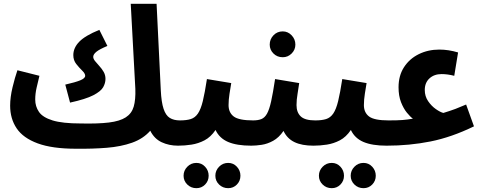

<svg xmlns="http://www.w3.org/2000/svg" viewBox="-20 -756 2533 1003"><path d="M346 -220 321 -314Q374 -326 399.5 -336.5Q425 -347 425 -360Q425 -372 409.5 -387Q394 -402 378.5 -421.5Q363 -441 363 -468Q363 -506 394 -538Q425 -570 499 -600L541 -516Q500 -499 483.5 -485.5Q467 -472 467 -459Q467 -449 476.5 -437Q486 -425 499 -411Q512 -397 521.5 -380.5Q531 -364 531 -344Q531 -322 519 -300.5Q507 -279 467.5 -258.5Q428 -238 346 -220Z M377 21Q253 21 177 -7Q101 -35 67 -85.5Q33 -136 33 -204Q33 -248 45.5 -300Q58 -352 71 -389L186 -360Q179 -331 171.5 -299Q164 -267 164 -236Q164 -200 183.5 -171.5Q203 -143 254.5 -127Q306 -111 402 -111Q492 -109 549 -116Q606 -123 637 -143Q668 -163 678.5 -199Q689 -235 687 -292L663 -736H798L820 -284Q823 -222 834.5 -187.5Q846 -153 867 -140Q888 -127 920 -127Q952 -127 968 -108Q984 -89 984 -63Q984 -33 964.5 -14Q945 5 910 5Q863 5 824.5 -13Q786 -31 765 -73Q728 -31 670 -10.5Q612 10 538 16Q464 22 377 21Z M1172 227Q1144 227 1124.5 208Q1105 189 1105 162Q1105 135 1124.5 115Q1144 95 1172 95Q1199 95 1217.5 115Q1236 135 1236 162Q1236 189 1217.5 208Q1199 227 1172 227ZM1006 227Q978 227 958.5 208Q939 189 939 162Q939 135 958.5 115Q978 95 1006 95Q1033 95 1051.5 115Q1070 135 1070 162Q1070 189 1051.5 208Q1033 227 1006 227Z M910 5 920 -127Q954 -127 976.5 -134Q999 -141 1014 -163Q1029 -185 1039.5 -228Q1050 -271 1061 -343L1188 -322Q1184 -298 1179 -266.5Q1174 -235 1174 -207Q1174 -168 1201 -147.5Q1228 -127 1303 -127Q1336 -127 1351.5 -108Q1367 -89 1367 -63Q1367 -32 1348 -13.5Q1329 5 1293 5Q1217 5 1171.5 -14.5Q1126 -34 1106 -77Q1081 -40 1048.5 -23Q1016 -6 980.5 -0.5Q945 5 910 5Z M1457 -457Q1428 -457 1408.5 -476.5Q1389 -496 1389 -523Q1389 -551 1408.5 -571.5Q1428 -592 1457 -592Q1484 -592 1503.5 -571.5Q1523 -551 1523 -523Q1523 -496 1503.5 -476.5Q1484 -457 1457 -457Z M1292 5 1302 -127Q1328 -127 1345.5 -134Q1363 -141 1375 -162.5Q1387 -184 1396.5 -227Q1406 -270 1417 -343L1543 -322Q1540 -298 1534.5 -266.5Q1529 -235 1529 -207Q1529 -169 1551 -148Q1573 -127 1627 -127Q1660 -127 1675.5 -108Q1691 -89 1691 -63Q1691 -32 1672.5 -13.5Q1654 5 1618 5Q1557 5 1518.5 -13.5Q1480 -32 1461 -72Q1437 -37 1407 -20.5Q1377 -4 1347 0.5Q1317 5 1292 5Z M1879 227Q1851 227 1831.5 208Q1812 189 1812 162Q1812 135 1831.5 115Q1851 95 1879 95Q1906 95 1924.5 115Q1943 135 1943 162Q1943 189 1924.5 208Q1906 227 1879 227ZM1713 227Q1685 227 1665.5 208Q1646 189 1646 162Q1646 135 1665.5 115Q1685 95 1713 95Q1740 95 1758.5 115Q1777 135 1777 162Q1777 189 1758.5 208Q1740 227 1713 227Z M1617 5 1627 -127Q1661 -127 1683.5 -134Q1706 -141 1721 -163Q1736 -185 1746.5 -228Q1757 -271 1768 -343L1895 -322Q1891 -298 1886 -266.5Q1881 -235 1881 -207Q1881 -168 1908 -147.5Q1935 -127 2010 -127Q2043 -127 2058.5 -108Q2074 -89 2074 -63Q2074 -32 2055 -13.5Q2036 5 2000 5Q1924 5 1878.5 -14.5Q1833 -34 1813 -77Q1788 -40 1755.5 -23Q1723 -6 1687.5 -0.5Q1652 5 1617 5Z M1999 5 2009 -127Q2057 -127 2082.5 -129Q2108 -131 2137 -136Q2123 -146 2105.5 -167.5Q2088 -189 2075 -222Q2062 -255 2062 -300Q2062 -361 2090.5 -405Q2119 -449 2167.5 -473Q2216 -497 2275 -497Q2323 -497 2373 -482L2353 -360Q2318 -369 2287 -369Q2248 -369 2223.5 -346.5Q2199 -324 2199 -286Q2199 -253 2216.5 -227.5Q2234 -202 2257 -186Q2280 -170 2296 -166Q2315 -172 2327.5 -176Q2340 -180 2359 -187Q2378 -194 2415 -210L2456 -96Q2339 -39 2229 -17Q2119 5 1999 5Z"/></svg>

Font: Noto Sans Arabic Cond
Style: Bold
Weight: 700
Width: 3
Designer: Monotype Design Team, Nadine Chahine, Nizar Qandah and Khaled Hosny
Foundry: Monotype Imaging Inc.
Version: Version 2.012; ttfautohint (v1.8.4.7-5d5b)